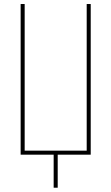

<svg xmlns="http://www.w3.org/2000/svg" viewBox="-20 -750 540 931"><path d="M259.8 0V160.2H240.2V0H80.1V-730.5H99.6V-19.5H400.4V-730.5H419.9V0Z"/></svg>

Font: Mgen+ 1mn thin
Style: Regular
Weight: 100
Designer: [Source Han Sans]
Ryoko NISHIZUKA  (kana & ideographs); Paul D. Hunt (Latin, Greek & Cyrillic); Wenlong ZHANG  (bopomofo
Version: Version 1.059.20150602